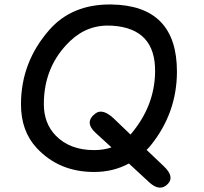

<svg xmlns="http://www.w3.org/2000/svg" viewBox="-20 -755 916 862"><path d="M478.5 -734.9Q303.7 -736.8 201.7 -621.1Q74.2 -476.1 74.2 -286.6Q74.2 -166.5 144.5 -90.8Q244.6 17.1 402.3 17.1Q488.8 17.1 558.6 -21L649.4 63Q698.7 108.4 734.4 69.8Q764.2 37.6 715.3 -8.8L638.2 -82Q647.5 -90.8 655.8 -101.1Q773.9 -247.1 774.4 -432.6Q774.9 -731.4 478.5 -734.9ZM484.4 -639.6Q679.2 -627 676.3 -432.1Q674.3 -277.8 566.4 -151.4Q565.9 -150.9 565.9 -150.9L493.2 -220.7Q441.9 -270 409.2 -246.1Q356.4 -207 409.2 -158.7L480.5 -93.3Q445.3 -81.1 402.3 -81.1Q294.4 -81.1 231 -145.5Q176.8 -200.7 176.8 -287.6Q176.8 -458.5 295.4 -571.3Q375 -647 484.4 -639.6Z"/></svg>

Font: Comic Relief
Style: Regular
Weight: 400
Designer: Jeff Davis
Foundry: Loudifier
Version: Version 1.200; ttfautohint (v1.8.4.7-5d5b)